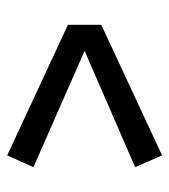

<svg xmlns="http://www.w3.org/2000/svg" viewBox="12 -603 476 540"><g transform="rotate(90 250.0 -333.0)"><path d="M417 -550.8 450.2 -475.1 123 -333 450.2 -189 417 -115.2 49.8 -286.1V-379.9Z"/></g></svg>

Font: FiraGO
Style: Regular
Weight: 400
Designer: bBox Type
Foundry: bBox Type GmbH
Version: Version 1.001;PS 001.001;hotconv 1.0.88;makeotf.lib2.5.64775